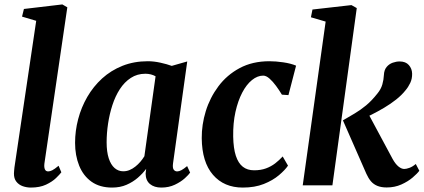

<svg xmlns="http://www.w3.org/2000/svg" viewBox="-20 -837 1914 867"><path d="M180.5 -98.5Q178.5 -81.5 182.8 -72.2Q187 -63 197.5 -63Q205.5 -63 215.8 -68Q226 -73 244.5 -88.5L257 -59Q250 -49.5 233 -33Q216 -16.5 187.8 -3.2Q159.5 10 119.5 10Q100.5 10 82.8 3.8Q65 -2.5 53.8 -16.8Q42.5 -31 43 -54.5Q43 -59.5 43.8 -66.5Q44.5 -73.5 45.2 -80.8Q46 -88 47 -93L143.5 -743L79.5 -762L88 -796.5L261.5 -817L284 -804Z M761.5 -100.5Q758.5 -79.5 764.2 -71.2Q770 -63 780 -63Q788.5 -63 799 -68.5Q809.5 -74 825 -87L838.5 -57.5Q832.5 -48.5 814.8 -32.2Q797 -16 769.8 -3Q742.5 10 708.5 10Q676.5 10 657.2 -6Q638 -22 637.5 -53L640 -74.5Q624.5 -53.5 602.2 -34.2Q580 -15 551.2 -2.5Q522.5 10 486 10Q430.5 10 393.2 -16.5Q356 -43 337.5 -89Q319 -135 319 -192Q319 -246 333 -299.2Q347 -352.5 374.2 -399.5Q401.5 -446.5 441.2 -482.8Q481 -519 533 -539.8Q585 -560.5 647.5 -560.5Q674.5 -560.5 704.2 -554Q734 -547.5 755.5 -539.5L825.5 -559.5ZM682.5 -492.5Q673 -498 661.2 -501Q649.5 -504 636.5 -504Q599.5 -504 570.8 -485.2Q542 -466.5 521.2 -434.5Q500.5 -402.5 487.5 -362.2Q474.5 -322 468 -278.8Q461.5 -235.5 461.5 -194.5Q461.5 -151.5 471 -122.2Q480.5 -93 497.5 -78.2Q514.5 -63.5 536.5 -63.5Q551.5 -63.5 565.2 -69.2Q579 -75 591.2 -84.8Q603.5 -94.5 613.8 -106.5Q624 -118.5 632 -131.5Z M1076.5 10Q991.5 10 941.8 -47.5Q892 -105 891 -213Q890.5 -274 909.2 -335Q928 -396 966.2 -447.2Q1004.5 -498.5 1062.2 -529.5Q1120 -560.5 1196.5 -560.5Q1225.5 -560.5 1259.5 -555.5Q1293.5 -550.5 1317 -540.5L1282.5 -407.5L1253 -409.5Q1241 -429.5 1226.5 -449.2Q1212 -469 1197 -482.2Q1182 -495.5 1168.5 -495.5Q1142.5 -495.5 1117.8 -475.5Q1093 -455.5 1073.8 -418.8Q1054.5 -382 1043.2 -331.5Q1032 -281 1033 -220Q1034 -167 1045 -133.5Q1056 -100 1076.5 -84Q1097 -68 1127.5 -68Q1157.5 -68 1180.8 -76.5Q1204 -85 1222.5 -99.2Q1241 -113.5 1256.5 -130.5L1280.5 -89Q1267 -69 1239.5 -45.8Q1212 -22.5 1171.2 -6.2Q1130.5 10 1076.5 10Z M1347 0 1450.5 -739.5 1384 -759 1391 -794 1567 -814 1591 -800.5 1481 0ZM1726 9.5Q1702 9.5 1684.5 2.5Q1667 -4.5 1655.2 -18.2Q1643.5 -32 1634.5 -52L1528.5 -293.5Q1556 -309.5 1581.8 -324.8Q1607.5 -340 1633 -361Q1658.5 -382 1684.5 -415Q1700.5 -434.5 1706.5 -455.8Q1712.5 -477 1713.5 -498Q1714.5 -521 1725.8 -534.5Q1737 -548 1753.2 -553.8Q1769.5 -559.5 1784.5 -559.5Q1812 -559.5 1826.2 -543.2Q1840.5 -527 1841 -504.5Q1841.5 -481.5 1832.5 -462.5Q1823.5 -443.5 1811 -429Q1794 -407.5 1768.8 -387.5Q1743.5 -367.5 1714.8 -350.5Q1686 -333.5 1658.8 -319.8Q1631.5 -306 1609.5 -296.5L1633 -342.5L1753 -119Q1765.5 -96.5 1779.2 -85.2Q1793 -74 1805.5 -74Q1815 -74 1829.2 -79.2Q1843.5 -84.5 1857.5 -96.5L1873.5 -66Q1864.5 -53.5 1843.5 -35.5Q1822.5 -17.5 1792.5 -4Q1762.5 9.5 1726 9.5Z"/></svg>

Font: Merriweather 36pt
Style: Bold Italic
Weight: 700
Italic angle: -7.8°
Version: Version 2.101